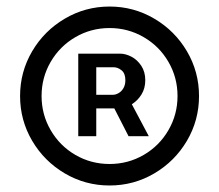

<svg xmlns="http://www.w3.org/2000/svg" viewBox="-20 -737 677 593"><path d="M221.7 -571.3H350.6Q367.7 -571.3 385.7 -562Q403.8 -552.7 416.3 -533.9Q428.7 -515.1 428.7 -489.3Q428.7 -464.4 417.2 -445.6Q405.8 -426.8 387.2 -415L439.5 -316.4H377L333 -402.3H277.3V-316.4H221.7ZM42 -440.4Q42 -515.1 79.3 -578.6Q116.7 -642.1 180.2 -679.4Q243.7 -716.8 318.4 -716.8Q393.1 -716.8 456.5 -679.4Q520 -642.1 557.4 -578.6Q594.7 -515.1 594.7 -440.4Q594.7 -365.7 557.4 -302.2Q520 -238.8 456.5 -201.4Q393.1 -164.1 318.4 -164.1Q243.7 -164.1 180.2 -201.4Q116.7 -238.8 79.3 -302.2Q42 -365.7 42 -440.4ZM528.3 -440.4Q528.3 -497.6 500.2 -545.9Q472.2 -594.2 423.8 -622.3Q375.5 -650.4 318.4 -650.4Q261.2 -650.4 212.9 -622.3Q164.6 -594.2 136.5 -545.9Q108.4 -497.6 108.4 -440.4Q108.4 -383.3 136.5 -335Q164.6 -286.6 212.9 -258.5Q261.2 -230.5 318.4 -230.5Q375.5 -230.5 423.8 -258.5Q472.2 -286.6 500.2 -335Q528.3 -383.3 528.3 -440.4ZM329.1 -444.3Q337.4 -444.3 346.4 -449.5Q355.5 -454.6 361.3 -464.8Q367.2 -475.1 367.2 -489.3Q367.2 -510.3 355.5 -519.8Q343.8 -529.3 331.1 -529.3H277.3V-444.3Z"/></svg>

Font: Pretendard
Style: Regular
Weight: 400
Designer: Base glyphs from Inter by Rasmus Andersson; Hangeul glyphs from Noto Sans CJK(Source Han Sans) by Jang Soo-young and Kan
Foundry: Kil Hyung-jin
Version: Version 1.309